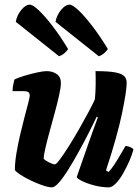

<svg xmlns="http://www.w3.org/2000/svg" viewBox="-20 -806 594 826"><path d="M204 0Q188 0 162 -9Q136 -18 109.5 -31Q83 -44 64.5 -56.5Q46 -69 44 -75Q44 -106 50.5 -145.5Q57 -185 66.5 -225.5Q76 -266 85.5 -302Q95 -338 101.5 -363Q108 -388 108 -394Q108 -405 102 -409.5Q96 -414 79 -414H34Q34 -428 37 -442Q40 -456 42 -464Q56 -471 83.5 -479.5Q111 -488 138.5 -494Q166 -500 180 -500Q206 -500 224 -487.5Q242 -475 242 -449Q242 -431 234.5 -397Q227 -363 216 -322.5Q205 -282 194 -242Q183 -202 175.5 -170Q168 -138 168 -123Q177 -114 192.5 -106.5Q208 -99 216 -99Q222 -99 238 -120.5Q254 -142 275.5 -176Q297 -210 319 -248.5Q341 -287 359.5 -321.5Q378 -356 388 -378Q391 -404 391.5 -439Q392 -474 391 -500Q447 -500 476 -494.5Q505 -489 515 -478Q525 -467 525 -449Q525 -415 505 -318.5Q485 -222 436 -73L447 -66Q457 -76 470.5 -96Q484 -116 497 -139Q510 -162 520 -178Q529 -178 540.5 -173Q552 -168 554 -163Q549 -142 537 -114.5Q525 -87 510 -60.5Q495 -34 478.5 -17Q462 0 448 0Q418 0 387 -8Q356 -16 334.5 -26.5Q313 -37 310 -44L357 -179Q369 -214 381.5 -248Q394 -282 401 -301L396 -304Q380 -270 359 -229Q338 -188 315.5 -147.5Q293 -107 272 -73.5Q251 -40 233 -20Q215 0 204 0ZM405 -564 219 -712Q223 -739 242 -762.5Q261 -786 279 -786Q292 -786 318 -761.5Q344 -737 377 -694Q410 -651 444 -595Q440 -588 429 -578Q418 -568 405 -564ZM234 -564 48 -712Q52 -739 71 -762.5Q90 -786 108 -786Q121 -786 147 -761.5Q173 -737 206 -694Q239 -651 273 -595Q269 -588 258 -578Q247 -568 234 -564Z"/></svg>

Font: Texturina 72pt 72pt Black
Style: Italic
Weight: 900
Italic angle: -11°
Designer: Guillermo Torres Carreño
Foundry: Omnibus-Type
Version: Version 1.002; ttfautohint (v1.8.3)